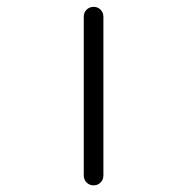

<svg xmlns="http://www.w3.org/2000/svg" viewBox="-20 -565 540 563"><path d="M225.6 -50.8V-515.6Q225.6 -528.3 233.9 -536.6Q242.2 -544.9 254.4 -544.9Q266.6 -544.9 274.9 -536.6Q283.2 -528.3 283.2 -515.6V-50.8Q283.2 -38.1 274.9 -29.8Q266.6 -21.5 254.4 -21.5Q242.2 -21.5 233.9 -29.8Q225.6 -38.1 225.6 -50.8Z"/></svg>

Font: Rounded-L Mgen+ 1mn light
Style: Regular
Weight: 200
Designer: [Source Han Sans]
Ryoko NISHIZUKA  (kana & ideographs); Paul D. Hunt (Latin, Greek & Cyrillic); Wenlong ZHANG  (bopomofo
Version: Version 1.059.20150602